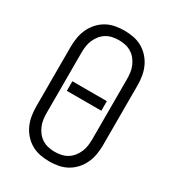

<svg xmlns="http://www.w3.org/2000/svg" viewBox="-182 -845 863 955"><g transform="rotate(30 250.0 -367.5)"><path d="M250 8Q224 8 197.5 3Q171 -2 148 -15Q125 -28 107 -48Q89 -68 78 -92Q67 -116 62.5 -142.5Q58 -169 58 -195V-540Q58 -566 62.5 -592.5Q67 -619 78 -643Q89 -667 107 -687Q125 -707 148 -720Q171 -733 197.5 -738Q224 -743 250 -743Q276 -743 302.5 -738Q329 -733 352 -720Q375 -707 393 -687Q411 -667 422 -643Q433 -619 437.5 -592.5Q442 -566 442 -540V-195Q442 -169 437.5 -142.5Q433 -116 422 -92Q411 -68 393 -48Q375 -28 352 -15Q329 -2 302.5 3Q276 8 250 8ZM250 -47Q269 -47 287.5 -51Q306 -55 322 -65Q338 -75 349.5 -89.5Q361 -104 368.5 -121.5Q376 -139 378.5 -157.5Q381 -176 381 -195V-540Q381 -559 378.5 -577.5Q376 -596 368.5 -613.5Q361 -631 349.5 -645.5Q338 -660 322 -670Q306 -680 287.5 -684Q269 -688 250 -688Q231 -688 212.5 -684Q194 -680 178 -670Q162 -660 150.5 -645.5Q139 -631 131.5 -613.5Q124 -596 121.5 -577.5Q119 -559 119 -540V-195Q119 -176 121.5 -157.5Q124 -139 131.5 -121.5Q139 -104 150.5 -89.5Q162 -75 178 -65Q194 -55 212.5 -51Q231 -47 250 -47ZM349 -340H151V-395H349Z"/></g></svg>

Font: Iosevka SS18 Light
Style: Regular
Weight: 300
Monospace: yes
Designer: Belleve Invis
Foundry: Belleve Invis
Version: Version 25.1.1; ttfautohint (v1.8.4)